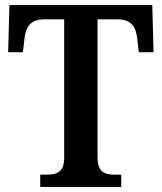

<svg xmlns="http://www.w3.org/2000/svg" viewBox="-20 -734 635 754"><path d="M138 0H456V-48H433C393 -48 363 -56 363 -116V-658H442C498 -658 514 -626 519 -582L525 -529H583L578 -714H17L12 -529H70L76 -582C81 -626 98 -658 153 -658H232V-114C232 -56 201 -48 161 -48H138Z"/></svg>

Font: Noto Serif Devanagari SemiCondensed SemiBold
Style: Regular
Weight: 600
Width: 4
Designer: Universal Thirst, Indian Type Foundry and the Monotype Design Team
Foundry: Monotype Imaging Inc.
Version: Version 2.004